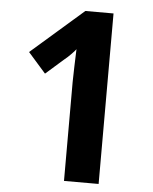

<svg xmlns="http://www.w3.org/2000/svg" viewBox="-52 -758 639 801"><g transform="rotate(5 267.5 -357.0)"><path d="M391 0H246V-415Q246 -438 247.5 -478.5Q249 -519 250 -552Q247 -547 231.5 -531Q216 -515 202 -504L128 -439L54 -523L273 -714H391Z"/></g></svg>

Font: Noto Sans Tamil SemiCondensed
Style: Bold
Weight: 700
Width: 4
Designer: Jelle Bosma - Monotype Design Team
Foundry: Monotype Imaging Inc.
Version: Version 2.004; ttfautohint (v1.8.4.7-5d5b)